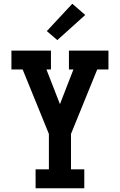

<svg xmlns="http://www.w3.org/2000/svg" viewBox="-20 -1005 640 1025"><path d="M170 0V-101H241V-290L101 -634H41V-735H252V-634H228L300 -449L372 -634H348V-735H559V-634H499L359 -290V-101H430V0ZM286 -791 230 -839 366 -985 435 -925Z"/></svg>

Font: Iosevka Plex Etoile
Style: Bold
Weight: 700
Designer: Belleve Invis
Foundry: Belleve Invis
Version: Version 25.1.1; ttfautohint (v1.8.4)